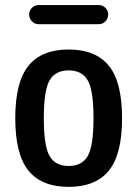

<svg xmlns="http://www.w3.org/2000/svg" viewBox="-20 -725 540 755"><path d="M325.2 -408.7Q302.7 -448.2 250 -448.2Q197.3 -448.2 174.8 -408.7Q152.3 -369.1 152.3 -260.3Q152.3 -151.4 174.8 -111.8Q197.3 -72.3 250 -72.3Q302.7 -72.3 325.2 -111.8Q347.7 -151.4 347.7 -260.3Q347.7 -369.1 325.2 -408.7ZM408.2 -54.2Q356.4 9.8 250 9.8Q143.6 9.8 91.8 -54.2Q40 -118.2 40 -260.3Q40 -402.3 91.8 -466.3Q143.6 -530.3 250 -530.3Q356.4 -530.3 408.2 -466.3Q460 -402.3 460 -260.3Q460 -118.2 408.2 -54.2ZM131.8 -705.1H368.2Q383.8 -705.1 394.5 -694.3Q405.3 -683.6 405.3 -668Q405.3 -652.3 394.5 -641.1Q383.8 -629.9 368.2 -629.9H131.8Q116.2 -629.9 105.5 -641.1Q94.7 -652.3 94.7 -668Q94.7 -683.6 105.5 -694.3Q116.2 -705.1 131.8 -705.1Z"/></svg>

Font: Rounded Mgen+ 1mn medium
Style: Regular
Weight: 500
Designer: [Source Han Sans]
Ryoko NISHIZUKA  (kana & ideographs); Paul D. Hunt (Latin, Greek & Cyrillic); Wenlong ZHANG  (bopomofo
Version: Version 1.059.20150602